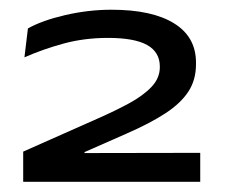

<svg xmlns="http://www.w3.org/2000/svg" viewBox="-20 -740 452 385"><path d="M26.5 -375.5V-436L177.5 -503Q211.5 -518 239.5 -533.2Q267.5 -548.5 284 -566Q300.5 -583.5 300.5 -605.5V-606.5Q300.5 -635.5 275 -649.8Q249.5 -664 196.5 -664Q149.5 -664 108 -652.8Q66.5 -641.5 29 -625L36 -683Q64.5 -699 111 -709.8Q157.5 -720.5 203.5 -720.5Q285 -720.5 329 -693.2Q373 -666 373 -614.5V-611Q373 -579.5 357.5 -556Q342 -532.5 311.2 -512.5Q280.5 -492.5 233.5 -472L149.5 -435V-421L103.5 -433L381.5 -433.5V-375.5Z"/></svg>

Font: Anek Gujarati Expanded
Style: Regular
Weight: 400
Width: 7
Designer: Mrunmayee Ghaisas (Gujarati), Yesha Goshar (Latin)
Foundry: Ek Type
Version: Version 1.003